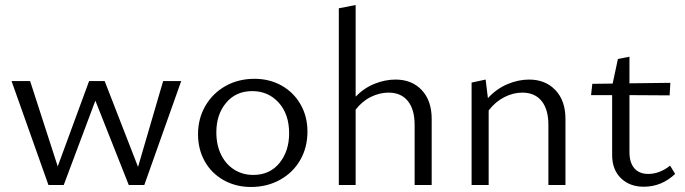

<svg xmlns="http://www.w3.org/2000/svg" viewBox="-20 -737 2731 765"><path d="M26 -414H100L210 -74L335 -414H397L530 -72L630 -414H702L555 0H493L360 -336L234 0H173Z M769 -202Q769 -265 798.5 -315.5Q828 -366 879 -394.5Q930 -423 994 -423Q1054 -423 1102 -396Q1150 -369 1177.5 -321Q1205 -273 1205 -213Q1205 -149 1176 -99Q1147 -49 1095.5 -20.5Q1044 8 980 8Q920 8 871.5 -19Q823 -46 796 -94Q769 -142 769 -202ZM989 -40Q1055 -40 1093.5 -87.5Q1132 -135 1132 -206Q1132 -282 1090.5 -328Q1049 -374 985 -374Q920 -374 881 -327.5Q842 -281 842 -210Q842 -159 861 -120.5Q880 -82 913.5 -61Q947 -40 989 -40Z M1528 -368Q1493 -368 1458 -351Q1423 -334 1397 -300V0H1330V-704L1397 -717V-352Q1430 -386 1472 -403Q1514 -420 1556 -420Q1621 -420 1660.5 -378Q1700 -336 1700 -263V0H1632V-240Q1632 -301 1605 -334.5Q1578 -368 1528 -368Z M2061 -368Q2025 -368 1989.5 -350Q1954 -332 1927 -297V0H1859V-408L1915 -420L1924 -346Q1958 -383 2001.5 -401.5Q2045 -420 2088 -420Q2153 -420 2193 -378Q2233 -336 2233 -263V0H2165V-240Q2165 -301 2138 -334.5Q2111 -368 2061 -368Z M2419 -120V-358H2335L2340 -403L2421 -404L2442 -502L2488 -511V-405L2651 -407L2648 -357L2488 -358V-131Q2488 -89 2507.5 -66.5Q2527 -44 2563 -44Q2608 -44 2650 -77L2670 -44Q2616 7 2545 7Q2489 7 2454 -27Q2419 -61 2419 -120Z"/></svg>

Font: QiushuiShotai Bright
Style: Regular
Weight: 400
Designer: Christian Thalmann (Catharsis Fonts)
Version: Version 1.250;